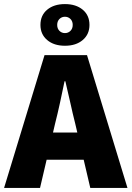

<svg xmlns="http://www.w3.org/2000/svg" viewBox="-30 -920 644 940"><path d="M-10 0 188 -650H396L594 0H412L338 -316Q326 -363 314 -418Q302 -473 290 -522H286Q276 -473 264 -418Q252 -363 240 -316L166 0ZM132 -138V-271H450V-138ZM288 -696Q234 -696 201 -724Q168 -752 168 -798Q168 -845 201 -872.5Q234 -900 288 -900Q342 -900 375 -872.5Q408 -845 408 -798Q408 -752 375 -724Q342 -696 288 -696ZM288 -758Q304 -758 315 -769Q326 -780 326 -798Q326 -816 315 -827Q304 -838 288 -838Q272 -838 261 -827Q250 -816 250 -798Q250 -780 261 -769Q272 -758 288 -758Z"/></svg>

Font: Assistant ExtraLight ExtraBold
Style: Regular
Weight: 800
Version: Version 3.000